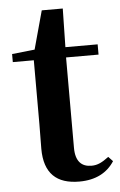

<svg xmlns="http://www.w3.org/2000/svg" viewBox="-52 -730 490 783"><g transform="rotate(-5 193.0 -338.5)"><path d="M367 -74C340 -54 322 -44 296 -44C256 -44 231 -67 231 -123V-493H364V-535H232L235 -693H149L106 -536L13 -526V-493H99V-231C99 -191 98 -163 98 -131C98 -29 149 16 241 16C309 16 356 -10 385 -55Z"/></g></svg>

Font: Source Han Serif
Style: Bold
Weight: 700
Designer: Ryoko NISHIZUKA 西塚涼子 (kana & ideographs); Frank Grießhammer (Latin, Greek & Cyrillic); Wenlong ZHANG 张文龙 (bopomofo); San
Foundry: Adobe Systems Incorporated
Version: Version 1.001;PS 1.001;hotconv 16.6.54;makeotf.lib2.5.65590